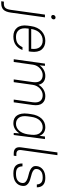

<svg xmlns="http://www.w3.org/2000/svg" viewBox="978 -1788 940 3076"><g transform="rotate(90 1448.0 -250.0)"><path d="M-64 158H-28Q14 158 36.5 134Q59 110 68 45L144 -500H188L112 45Q100 131 64.5 165.5Q29 200 -34 200H-70ZM180 -600Q165 -600 156.5 -610Q148 -620 150 -635Q152 -650 163.5 -660Q175 -670 190 -670Q205 -670 213.5 -660Q222 -650 220 -635Q218 -620 206.5 -610Q195 -600 180 -600Z M493 6Q447 6 412 -9.5Q377 -25 354 -54Q331 -83 322 -126Q313 -169 321 -225L328 -275Q335 -330 356.5 -373.5Q378 -417 409 -446Q440 -475 479.5 -490.5Q519 -506 565 -506Q611 -506 646.5 -490.5Q682 -475 705 -446Q728 -417 736.5 -373.5Q745 -330 738 -275L733 -240H369L367 -225Q353 -131 390.5 -83.5Q428 -36 499 -36Q568 -36 605.5 -63.5Q643 -91 665 -140H711Q687 -75 634 -34.5Q581 6 493 6ZM559 -464Q489 -464 439 -417.5Q389 -371 374 -280H692Q703 -371 665.5 -417.5Q628 -464 559 -464Z M929 -500H965L957 -415Q987 -458 1031.5 -482Q1076 -506 1128 -506Q1183 -506 1219.5 -478.5Q1256 -451 1268 -397Q1297 -448 1345 -477Q1393 -506 1451 -506Q1526 -506 1566 -455.5Q1606 -405 1592 -305L1549 0H1505L1548 -305Q1559 -385 1528 -424.5Q1497 -464 1435 -464Q1406 -464 1378.5 -452Q1351 -440 1328 -419Q1305 -398 1289.5 -368.5Q1274 -339 1269 -305L1226 0H1182L1225 -305Q1236 -385 1205 -424.5Q1174 -464 1112 -464Q1084 -464 1057 -452.5Q1030 -441 1007 -421Q984 -401 968 -373Q952 -345 947 -312L903 0H859Z M1883 6Q1842 6 1810.5 -9Q1779 -24 1759.5 -53Q1740 -82 1732 -125Q1724 -168 1731 -225L1738 -275Q1745 -332 1764 -375Q1783 -418 1810.5 -447Q1838 -476 1873 -491Q1908 -506 1948 -506Q1997 -506 2033 -482.5Q2069 -459 2086 -412L2097 -500H2138L2073 0H2040L2047 -93Q2017 -44 1975 -19Q1933 6 1883 6ZM1893 -36Q1924 -36 1951.5 -48.5Q1979 -61 2001.5 -85Q2024 -109 2039.5 -144.5Q2055 -180 2062 -225L2069 -284Q2078 -371 2043 -417.5Q2008 -464 1949 -464Q1885 -464 1839 -416.5Q1793 -369 1781 -275L1774 -225Q1761 -131 1795 -83.5Q1829 -36 1893 -36Z M2368 0Q2312 0 2287 -29.5Q2262 -59 2271 -119L2352 -700H2396L2315 -124Q2309 -81 2325 -61.5Q2341 -42 2379 -42H2410L2404 0H2368Z M2688 6Q2601 6 2564 -32.5Q2527 -71 2529 -140H2575Q2576 -89 2602 -62.5Q2628 -36 2694 -36Q2766 -36 2800.5 -62Q2835 -88 2841 -130Q2846 -167 2826.5 -187Q2807 -207 2774.5 -219Q2742 -231 2704.5 -239.5Q2667 -248 2635 -263Q2603 -278 2584 -303.5Q2565 -329 2572 -375Q2579 -430 2627.5 -468Q2676 -506 2760 -506Q2839 -506 2875.5 -468.5Q2912 -431 2911 -370H2865Q2863 -414 2838 -439Q2813 -464 2754 -464Q2689 -464 2656 -438.5Q2623 -413 2618 -375Q2613 -340 2633 -321.5Q2653 -303 2685 -291.5Q2717 -280 2755 -271.5Q2793 -263 2825 -247.5Q2857 -232 2875.5 -205Q2894 -178 2887 -130Q2879 -71 2829.5 -32.5Q2780 6 2688 6Z"/></g></svg>

Font: Retni Sans Light
Style: Italic
Weight: 300
Italic angle: -8°
Designer: Vitaly Kuzmin
Foundry: ParaType Ltd.
Version: Version 1.00;June 10, 2019;FontCreator 11.5.0.2425 64-bit; t